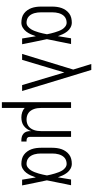

<svg xmlns="http://www.w3.org/2000/svg" viewBox="505 -1280 990 2040"><g transform="rotate(90 1000.0 -260.0)"><path d="M221 8Q195 8 170 2Q145 -4 124.5 -19Q104 -34 89 -55Q74 -76 65.5 -100Q57 -124 53.5 -149.5Q50 -175 50 -200V-320Q50 -345 53.5 -370.5Q57 -396 65.5 -420Q74 -444 89 -465Q104 -486 124.5 -501Q145 -516 170 -522Q195 -528 221 -528Q248 -528 273 -514Q298 -500 315 -478Q332 -456 343.5 -431Q355 -406 364 -380Q370 -415 375.5 -450Q381 -485 387 -520H448Q434 -456 422 -391.5Q410 -327 396 -263Q411 -198 423.5 -132Q436 -66 450 0H389Q383 -37 377 -73.5Q371 -110 365 -146Q356 -119 344.5 -93Q333 -67 316 -44.5Q299 -22 274 -7Q249 8 221 8ZM221 -47Q243 -47 261 -61.5Q279 -76 290.5 -95Q302 -114 310 -135Q318 -156 324 -177Q330 -198 335 -220Q340 -242 344 -264Q340 -285 335 -306Q330 -327 323.5 -348Q317 -369 309.5 -389Q302 -409 290.5 -427.5Q279 -446 260.5 -459.5Q242 -473 221 -473Q203 -473 186 -467.5Q169 -462 155.5 -450Q142 -438 133.5 -422.5Q125 -407 120 -390Q115 -373 113 -355.5Q111 -338 111 -320V-200Q111 -182 113 -164.5Q115 -147 120 -130Q125 -113 133.5 -97.5Q142 -82 155.5 -70Q169 -58 186 -52.5Q203 -47 221 -47Z M553 0 719 -543 693 -628Q685 -655 676.5 -681.5Q668 -708 660 -735H723L757 -624L947 0H884L750 -449L616 0Z M1066 215V-520H1127V-200Q1127 -181 1129.5 -163Q1132 -145 1138 -127.5Q1144 -110 1154.5 -94Q1165 -78 1180 -67.5Q1195 -57 1213 -52Q1231 -47 1250 -47Q1269 -47 1287 -52Q1305 -57 1320 -67.5Q1335 -78 1345.5 -94Q1356 -110 1362 -127.5Q1368 -145 1370.5 -163Q1373 -181 1373 -200V-520H1434V-84Q1434 -76 1436 -69Q1438 -62 1443 -57Q1448 -52 1455.5 -49.5Q1463 -47 1470 -47H1484V8H1470Q1451 8 1432.5 3Q1414 -2 1399.5 -15Q1385 -28 1379 -46.5Q1373 -65 1373 -84V-96Q1365 -73 1351 -53Q1337 -33 1318 -18.5Q1299 -4 1275 2Q1251 8 1227 8Q1200 8 1173.5 -0.5Q1147 -9 1127 -27V215Z M1721 8Q1695 8 1670 2Q1645 -4 1624.5 -19Q1604 -34 1589 -55Q1574 -76 1565.5 -100Q1557 -124 1553.5 -149.5Q1550 -175 1550 -200V-320Q1550 -345 1553.5 -370.5Q1557 -396 1565.5 -420Q1574 -444 1589 -465Q1604 -486 1624.5 -501Q1645 -516 1670 -522Q1695 -528 1721 -528Q1748 -528 1773 -514Q1798 -500 1815 -478Q1832 -456 1843.5 -431Q1855 -406 1864 -380Q1870 -415 1875.5 -450Q1881 -485 1887 -520H1948Q1934 -456 1922 -391.5Q1910 -327 1896 -263Q1911 -198 1923.5 -132Q1936 -66 1950 0H1889Q1883 -37 1877 -73.5Q1871 -110 1865 -146Q1856 -119 1844.5 -93Q1833 -67 1816 -44.5Q1799 -22 1774 -7Q1749 8 1721 8ZM1721 -47Q1743 -47 1761 -61.5Q1779 -76 1790.5 -95Q1802 -114 1810 -135Q1818 -156 1824 -177Q1830 -198 1835 -220Q1840 -242 1844 -264Q1840 -285 1835 -306Q1830 -327 1823.5 -348Q1817 -369 1809.5 -389Q1802 -409 1790.5 -427.5Q1779 -446 1760.5 -459.5Q1742 -473 1721 -473Q1703 -473 1686 -467.5Q1669 -462 1655.5 -450Q1642 -438 1633.5 -422.5Q1625 -407 1620 -390Q1615 -373 1613 -355.5Q1611 -338 1611 -320V-200Q1611 -182 1613 -164.5Q1615 -147 1620 -130Q1625 -113 1633.5 -97.5Q1642 -82 1655.5 -70Q1669 -58 1686 -52.5Q1703 -47 1721 -47Z"/></g></svg>

Font: Iosevka Custom Light
Style: Regular
Weight: 300
Monospace: yes
Designer: Belleve Invis
Foundry: Belleve Invis
Version: Version 27.3.5